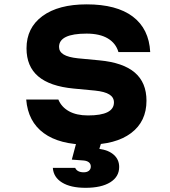

<svg xmlns="http://www.w3.org/2000/svg" viewBox="-20 -652 790 890"><path d="M387.9 -116.9Q448.1 -116.9 478.2 -132Q508.2 -147.1 508.2 -177.3Q508.2 -200.6 487 -214Q465.7 -227.4 420.5 -232.1L321.4 -241.5Q211.4 -251.9 157.2 -298Q102.9 -344.1 102.9 -428Q102.9 -523.2 176.8 -577.5Q250.8 -631.8 382 -631.8Q520.5 -631.8 595.6 -575.1Q670.7 -518.5 676.3 -410.6H529Q517.3 -451.4 479.9 -473.8Q442.5 -496.2 381.3 -496.2Q317.8 -496.2 285.7 -480.8Q253.7 -465.4 253.7 -434.6Q253.7 -412.5 274.9 -399.5Q296.2 -386.4 341.4 -381.7L440.5 -372.3Q551.1 -361.9 605 -315.5Q659 -269.1 659 -185.2Q659 -88.6 587.5 -35Q516.1 18.6 387.3 18.6Q255.7 18.6 182.8 -34.9Q109.8 -88.3 101.5 -190.6H250.5Q264.9 -155.7 299.8 -136.3Q334.7 -116.9 387.9 -116.9ZM458.5 -20 440.5 38Q483.8 44 508.1 66Q532.4 88 532.4 122Q532.4 167.2 491.2 192.9Q450 218.6 376.5 218.6Q307.4 218.6 267.7 194.1Q227.9 169.7 224.9 126H328.6Q332.3 135.6 342.5 141.2Q352.8 146.7 368.1 146.7Q383 146.7 392 139.6Q400.9 132.4 400.9 120Q400.9 107.7 392.1 100.5Q383.2 93.3 367.2 91.9L312.9 87.9L341.6 -20Z"/></svg>

Font: Martian Mono Custom sWd Rg
Style: Regular
Weight: 400
Width: 6
Monospace: yes
Designer: Alex Havermale
Foundry: Evil Martians
Version: Version 1.000